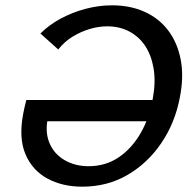

<svg xmlns="http://www.w3.org/2000/svg" viewBox="-20 -690 727 722"><path d="M289 12Q215 12 158.5 -18.5Q102 -49 76 -109.5Q50 -170 67 -261Q69 -273 72.5 -287.5Q76 -302 79 -314L175 -290Q172 -284 168 -274Q164 -264 162 -254Q148 -199 164.5 -156Q181 -113 221 -89Q261 -65 313 -65Q377 -65 426.5 -98.5Q476 -132 509.5 -190.5Q543 -249 555 -322Q566 -383 557.5 -433Q549 -483 525.5 -518Q502 -553 465.5 -572Q429 -591 383 -591Q351 -591 317.5 -581Q284 -571 253.5 -552.5Q223 -534 199 -504L132 -564Q165 -597 209 -620.5Q253 -644 302.5 -657Q352 -670 401 -670Q470 -670 524 -645.5Q578 -621 612.5 -575.5Q647 -530 659.5 -466Q672 -402 656 -322Q638 -228 587 -152.5Q536 -77 460 -32.5Q384 12 289 12ZM116 -234 79 -314H585L568 -234Z"/></svg>

Font: Ysabeau SemiBold
Style: Italic
Weight: 600
Italic angle: -12°
Designer: Christian Thalmann (Catharsis Fonts)
Version: Version 2.002